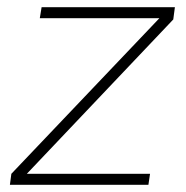

<svg xmlns="http://www.w3.org/2000/svg" viewBox="-20 -513 516 533"><path d="M7.5 0H392L396.5 -30.5H54.5L461 -459L465.5 -493H95.5L90.5 -462.5H422.5L11.5 -30.5Z"/></svg>

Font: HK Grotesk ExtraLight
Style: Italic
Weight: 200
Italic angle: -16°
Designer: Alfredo Marco Pradil
Foundry: Hanken Design Co.
Version: Version 3.001;FEAKit 1.0